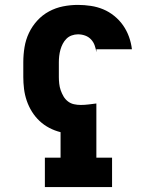

<svg xmlns="http://www.w3.org/2000/svg" viewBox="-20 -763 640 783"><path d="M163 0V-120H227V-224Q203 -230 181 -241.5Q159 -253 141 -270Q123 -287 110 -308Q97 -329 89 -352.5Q81 -376 78 -400.5Q75 -425 75 -449V-509Q75 -540 80 -570.5Q85 -601 98 -628.5Q111 -656 132 -679Q153 -702 180 -716.5Q207 -731 237 -737Q267 -743 298 -743Q324 -743 350.5 -739Q377 -735 401 -725Q425 -715 446 -698Q467 -681 482 -659.5Q497 -638 506 -613Q515 -588 518 -562H373V-550Q371 -564 366 -578Q361 -592 351 -602.5Q341 -613 327 -618Q313 -623 298 -623Q285 -623 272.5 -618.5Q260 -614 251 -605Q242 -596 236 -584.5Q230 -573 226.5 -560.5Q223 -548 221.5 -535Q220 -522 220 -509V-449Q220 -436 221.5 -422Q223 -408 227.5 -395Q232 -382 239 -370Q246 -358 257 -349.5Q268 -341 281.5 -338Q295 -335 309 -335Q325 -335 341 -337Q357 -339 373 -341V-120H437V0Z"/></svg>

Font: Iosevka Etoile Heavy
Style: Regular
Weight: 900
Designer: Belleve Invis
Foundry: Belleve Invis
Version: Version 22.1.2; ttfautohint (v1.8.4)